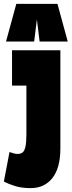

<svg xmlns="http://www.w3.org/2000/svg" viewBox="-20 -959 369 989"><path d="M0 -24 29 -176Q39 -172 50.5 -169Q62 -166 69 -166Q86 -166 96 -173.5Q106 -181 111 -203Q116 -225 116 -268V-518H42V-700H291V-195Q291 -94 250 -42Q209 10 138 10Q92 10 58 -0.5Q24 -11 0 -24ZM11 -745 64 -939H276L329 -745H184L170 -859L156 -745Z"/></svg>

Font: Georama ExtraCondensed Black
Style: Regular
Weight: 900
Width: 2
Designer: Jean-Baptiste Levee
Foundry: Production Type
Version: Version 1.000